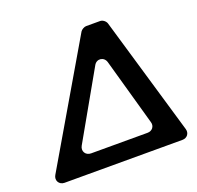

<svg xmlns="http://www.w3.org/2000/svg" viewBox="-123 -831 984 961"><g transform="rotate(-20 369.0 -350.0)"><path d="M724 -45 539 -675C535 -688 520 -700 506 -700H431C421 -700 406 -691 401 -683L32 -53C17 -28 33 0 62 0H690C715 0 731 -21 724 -45ZM538 -93H237C208 -93 192 -120 206 -145L408 -501C424 -530 463 -525 472 -493L572 -137C579 -114 563 -93 538 -93Z"/></g></svg>

Font: Trueno
Style: RoundIt
Weight: 400
Designer: Julieta Ulanovsky, Jasper
Foundry: Julieta Ulanovsky, Cannot Into Space Fonts
Version: Version 3.001